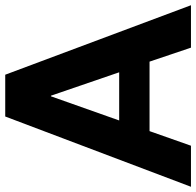

<svg xmlns="http://www.w3.org/2000/svg" viewBox="-34 -726 754 738"><g transform="rotate(-90 343.0 -357.0)"><path d="M424.8 -713.9 691.9 0H528.8L475.1 -159.2H208L151.9 0H-5.9L264.2 -713.9ZM434.1 -275.9 344.2 -538.1H341.8L249 -275.9Z"/></g></svg>

Font: XB Khoramshahr
Style: Bold
Weight: 700
Designer: Behnam
Foundry: Irmug
Version: Version 8.005 2009